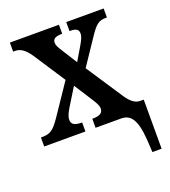

<svg xmlns="http://www.w3.org/2000/svg" viewBox="-136 -635 831 941"><g transform="rotate(-20 279.5 -164.5)"><path d="M497 207H545V-49H527C502 -49 481 -64 458 -97L330 -291L420 -425C455 -478 472 -489 506 -489H513V-536H318V-489H321C347 -489 365 -484 365 -460C365 -442 355 -425 342 -402L301 -333L250 -414C237 -435 230 -446 230 -460C230 -476 239 -489 277 -489H280V-536H24V-489H35C63 -489 86 -471 110 -436L218 -271L110 -111C75 -60 57 -47 16 -47H8V0H223V-47H221C183 -47 168 -58 168 -80C168 -99 178 -117 189 -136L247 -230L299 -149C326 -108 332 -95 332 -80C332 -58 315 -47 280 -47H276V0H409C457 0 485 32 493 139Z"/></g></svg>

Font: Noto Serif Condensed Semi
Style: Regular
Weight: 600
Width: 3
Designer: Monotype Design Team
Foundry: Monotype Imaging Inc.
Version: Version 1.002